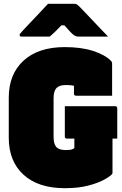

<svg xmlns="http://www.w3.org/2000/svg" viewBox="-20 -967 640 1007"><path d="M320 -410H584Q595 -410 595 -399V-240H570V-61Q570 -56 567 -53Q555 -40 523 -23Q491 -6 440.5 7Q390 20 320 20Q181 20 103.5 -50.5Q26 -121 26 -245V-455Q26 -578 103.5 -649Q181 -720 320 -720Q406 -720 468 -700Q530 -680 562 -648Q568 -642 568 -632V-465H379Q368 -465 368 -476V-517Q355 -520 344.5 -520.5Q334 -521 325 -521Q291 -521 276 -505Q261 -489 261 -453V-248Q261 -212 276 -195Q291 -180 325 -180Q351 -180 360.5 -184.5Q370 -189 370 -191V-240H331Q320 -240 320 -251ZM232 -947H371Q379 -947 384 -943.5Q389 -940 401 -928Q408 -921 425 -903Q442 -885 463.5 -862.5Q485 -840 507 -816.5Q529 -793 547 -775H395Q384 -775 378.5 -777Q373 -779 366 -784Q359 -789 348 -800.5Q337 -812 318 -834H302Q281 -812 267.5 -799Q254 -786 241 -775H94Q83 -775 83 -783Q83 -787 86 -791Q89 -795 101 -808Q112 -820 130 -839Q148 -858 168 -879Q188 -900 205 -918.5Q222 -937 232 -947Z"/></svg>

Font: Recursive Mn Lnr St XBk
Style: Regular
Weight: 1000
Monospace: yes
Version: Version 1.079;hotconv 1.0.112;makeotfexe 2.5.65598; ttfautoh